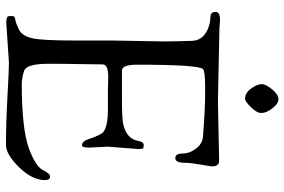

<svg xmlns="http://www.w3.org/2000/svg" viewBox="-175 -774 954 644"><g transform="rotate(90 302.0 -452.0)"><path d="M276.5 -818C286.2 -804 297.7 -797 311 -797C317 -797 326.5 -803.5 339.5 -816.5C352.5 -829.5 359 -841.3 359 -852C359 -862.7 353.8 -874.8 343.5 -888.5C333.2 -902.2 322.8 -909 312.5 -909C302.2 -909 291.2 -901.8 279.5 -887.5C267.8 -873.2 262 -861.5 262 -852.5C262 -843.5 266.8 -832 276.5 -818ZM116 -355V-231C116 -156.3 113.5 -107.3 108.5 -84C103.5 -60.7 93.3 -45.3 78 -38C62.7 -30.7 51.3 -26.7 44 -26C37.3 -24.7 34 -22 34 -18V-6C34 0.7 41 4 55 4L191 -5C205.7 -5 243.2 -3.3 303.5 0C363.8 3.3 418 5 466 5C487.3 5 512.3 -9.7 541 -39C569.7 -68.3 584 -97.3 584 -126C584 -137.3 580 -143 572 -143C565.3 -143 558 -134.7 550 -118C541.3 -102 517.3 -86.7 478 -72C433.3 -56 361 -48 261 -48C249 -48 234.8 -50.5 218.5 -55.5C202.2 -60.5 194 -87 194 -135V-175L196 -319C196 -331.7 209.7 -338 237 -338H244L276 -337H348C382.7 -337 407 -332.3 421 -323C428.3 -318.3 436.7 -302 446 -274C450.7 -258 458 -250 468 -250C472.7 -250 475 -258.3 475 -275L472 -336L480 -441C480 -447.7 479.3 -452 478 -454C476.7 -456 472.7 -457 466 -457C459.3 -457 455 -451.3 453 -440C448.3 -412 428.7 -394.7 394 -388C380.7 -385.3 354 -384 314 -384H216C203.3 -384.7 197 -401.7 197 -435C197 -573.7 202 -647.3 212 -656C217.3 -660.7 237.3 -663 272 -663H298C330 -663 376 -660.7 436 -656C452.7 -655.3 466.7 -647.7 478 -633C489.3 -618.3 495 -603 495 -587C495 -571 500.2 -563 510.5 -563C520.8 -563 526 -573.7 526 -595C526 -607.7 528 -625.2 532 -647.5C536 -669.8 538 -683 538 -687C538 -702.3 531.7 -710 519 -710L319 -706L75 -711L48 -713C29.3 -713 20 -708.3 20 -699C20 -687 25.3 -681 36 -681C57.3 -680.3 76 -674.7 92 -664C108 -653.3 116.3 -638.3 117 -619C118.3 -576.3 119 -546 119 -528Z"/></g></svg>

Font: Sorts Mill Goudy
Style: Regular
Weight: 400
Version: Version 003.101